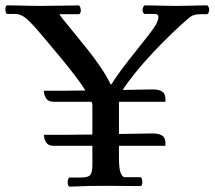

<svg xmlns="http://www.w3.org/2000/svg" viewBox="-88 -693 799 715"><path d="M481 -196Q507 -196 518.5 -186Q530 -176 528 -150H355V-105Q355 -62 362 -47.5Q369 -33 376 -33H434Q442 -33 442 -14Q442 -10 440.5 -5Q439 0 434 0Q403 0 371 -0.5Q339 -1 310 -1Q268 -1 243.5 -0.5Q219 0 203.5 1Q188 2 172 2Q168 2 166 -3Q164 -8 164 -14Q164 -21 166 -26.5Q168 -32 172 -32H215Q241 -32 248.5 -42Q256 -52 256 -78V-150H112Q93 -150 85.5 -160.5Q78 -171 76.5 -181Q75 -191 75 -191Q102 -191 151.5 -191Q201 -191 256 -192V-302Q256 -307 253 -314H112Q93 -314 85.5 -324.5Q78 -335 76.5 -345Q75 -355 75 -355Q99 -355 140.5 -355Q182 -355 230 -356Q214 -382 190.5 -412.5Q167 -443 141.5 -474Q116 -505 93 -532Q70 -559 55 -577Q19 -619 2 -630Q-15 -641 -29 -641H-61Q-64 -641 -66 -646.5Q-68 -652 -68 -658Q-68 -663 -66.5 -668Q-65 -673 -61 -673Q-47 -673 -25 -672.5Q-3 -672 21 -671.5Q45 -671 63 -671Q78 -671 101.5 -671.5Q125 -672 148.5 -672Q172 -672 188 -672.5Q204 -673 204 -673Q208 -673 210.5 -666.5Q213 -660 213 -654Q213 -649 211 -644.5Q209 -640 204 -640H134Q134 -637 148.5 -619Q163 -601 186 -573Q209 -545 235.5 -512Q262 -479 285.5 -444.5Q309 -410 324 -379H327Q342 -404 366.5 -436.5Q391 -469 417.5 -502Q444 -535 465 -562Q486 -589 493 -602Q502 -620 502 -629Q502 -636 498.5 -638.5Q495 -641 491 -641H452Q448 -641 445.5 -645.5Q443 -650 443 -655Q443 -661 445.5 -667Q448 -673 452 -673Q465 -673 486.5 -672.5Q508 -672 531 -671.5Q554 -671 570 -671Q583 -671 604.5 -671.5Q626 -672 647.5 -672.5Q669 -673 681 -673Q686 -673 688.5 -667.5Q691 -662 691 -657Q691 -651 688.5 -645.5Q686 -640 681 -640H656Q645 -640 634.5 -637Q624 -634 613 -624Q587 -602 552 -568.5Q517 -535 481 -496.5Q445 -458 415.5 -421.5Q386 -385 369 -358Q417 -359 449 -359.5Q481 -360 481 -360Q507 -360 518.5 -350Q530 -340 528 -314H355V-194Q408 -195 444.5 -195.5Q481 -196 481 -196Z"/></svg>

Font: Sedan SC
Style: Regular
Weight: 400
Designer: Sebastian Salazar
Foundry: Sebastian Salazar
Version: Version 1.100; ttfautohint (v1.8.4.7-5d5b)